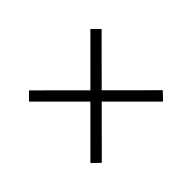

<svg xmlns="http://www.w3.org/2000/svg" viewBox="-87 -787 774 774"><g transform="rotate(-45 300.0 -400.0)"><path d="M475 -193 507 -226 125 -607 93 -575ZM126 -193 507 -575 475 -607 93 -225Z"/></g></svg>

Font: Victor Mono Thin
Style: Regular
Weight: 100
Monospace: yes
Designer: Rune Bjørnerås
Version: Version 1.561;gftools[0.9.30]